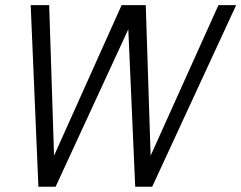

<svg xmlns="http://www.w3.org/2000/svg" viewBox="-20 -710 918 730"><path d="M877.9 -690.4 558.6 0H494.1L467.8 -598.6L191.4 0H126L96.7 -690.4H167L185.5 -118.2L442.4 -690.4H534.2L552.7 -118.2L810.5 -690.4Z"/></svg>

Font: Dinish
Style: Italic
Weight: 400
Italic angle: -12°
Designer: Bert Driehuis
Foundry: Playbeing
Version: Version 3.002; git-62d0f29-release